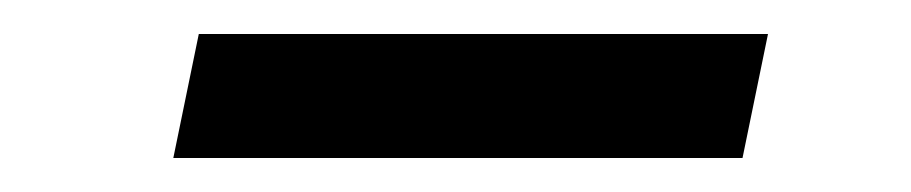

<svg xmlns="http://www.w3.org/2000/svg" viewBox="-20 -352 536 113"><path d="M432 -332 417 -259H82L97 -332Z"/></svg>

Font: MedMera Sans
Style: Italic
Weight: 400
Italic angle: -11°
Designer: Kasper Nordkvist
Foundry: UNCUT.wtf
Version: Version 1.300